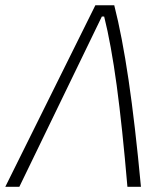

<svg xmlns="http://www.w3.org/2000/svg" viewBox="-32 -714 638 734"><path d="M-11.7 0 332.5 -693.8H404.8Q434.6 -577.1 459.5 -408.4Q484.4 -239.7 506.8 0H455.1Q435.5 -229.5 414.1 -387.5Q392.6 -545.4 366.2 -650.9H357.4L42 0Z"/></svg>

Font: Cascadia Mono NF ExtraLight
Style: Italic
Weight: 200
Italic angle: -10°
Monospace: yes
Designer: Aaron Bell
Foundry: Saja Typeworks
Version: Version 2404.023; ttfautohint (v1.8.4)